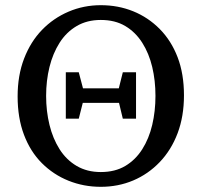

<svg xmlns="http://www.w3.org/2000/svg" viewBox="-20 -706 778 741"><path d="M234 -248V-427H284L304 -351V-327L284 -248ZM454 -248 435 -327V-351L454 -427H505V-248ZM369 15Q303 15 244.5 -8.5Q186 -32 141.5 -76.5Q97 -121 72.5 -186Q48 -251 48 -334Q48 -415 73 -480Q98 -545 142 -590.5Q186 -636 244.5 -661Q303 -686 369 -686Q436 -686 494 -662.5Q552 -639 596.5 -594Q641 -549 665.5 -485Q690 -421 690 -338Q690 -257 665.5 -192Q641 -127 596.5 -80.5Q552 -34 494 -9.5Q436 15 369 15ZM369 -42Q424 -42 463.5 -65.5Q503 -89 529 -130Q555 -171 567.5 -224Q580 -277 580 -336Q580 -395 567.5 -447.5Q555 -500 529 -541Q503 -582 463.5 -605.5Q424 -629 369 -629Q316 -629 276 -605.5Q236 -582 210 -541Q184 -500 171 -447.5Q158 -395 158 -336Q158 -277 171 -224Q184 -171 210 -130Q236 -89 276 -65.5Q316 -42 369 -42ZM258 -309V-365H481V-309Z"/></svg>

Font: Source Serif 4
Style: Regular
Weight: 400
Designer: Frank Grießhammer
Foundry: Adobe Systems Incorporated
Version: Version 4.004;hotconv 1.0.116;makeotfexe 2.5.65601